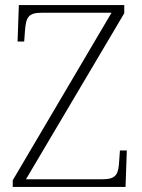

<svg xmlns="http://www.w3.org/2000/svg" viewBox="-20 -734 558 754"><path d="M30 0H473L478 -143H451L448 -101C445 -49 436 -30 382 -30H82L468 -682V-714H54L49 -571H75L78 -612C82 -665 90 -684 144 -684H418L30 -26Z"/></svg>

Font: Noto Serif Sinhala ExtraLight
Style: Regular
Weight: 200
Designer: Jelle Bosma - Monotype Design Team
Foundry: Monotype Imaging Inc.
Version: Version 2.007